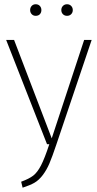

<svg xmlns="http://www.w3.org/2000/svg" viewBox="-20 -869 453 899"><path d="M147 -849.1Q159.2 -849.1 166.5 -841.3Q173.8 -833.5 173.8 -821.8Q173.8 -810.1 166.7 -802.5Q159.7 -794.9 147 -794.9Q135.7 -794.9 128.4 -802.7Q121.1 -810.5 121.1 -821.8Q121.1 -833.5 128.4 -841.3Q135.7 -849.1 147 -849.1ZM274.7 -841.3Q282.2 -849.1 293.9 -849.1Q305.7 -849.1 313.2 -841.3Q320.8 -833.5 320.8 -821.8Q320.8 -810.1 313.2 -802.5Q305.7 -794.9 293.9 -794.9Q282.2 -794.9 274.7 -802.5Q267.1 -810.1 267.1 -821.8Q267.1 -833.5 274.7 -841.3ZM409.2 -682.1 244.1 -192.9Q224.6 -134.8 211.4 -103.8Q198.2 -72.8 179.9 -48.8Q161.6 -24.9 141.1 -13.2Q120.6 -1.5 85.9 9.8L79.1 -18.1Q116.2 -31.7 135.5 -46.6Q154.8 -61.5 171.9 -94.2Q189 -127 210.9 -193.8H200.2L8.8 -682.1H45.9L222.2 -221.2L374 -682.1Z"/></svg>

Font: Fira Sans Compressed UltraLight
Style: Regular
Weight: 200
Width: 1
Designer: Carrois Corporate & Edenspiekermann AG
Foundry: Carrois Corporate GbR & Edenspiekermann AG
Version: Version 4.203;PS 004.203;hotconv 1.0.88;makeotf.lib2.5.64775